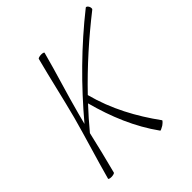

<svg xmlns="http://www.w3.org/2000/svg" viewBox="-221 -975 1149 1149"><g transform="rotate(-45 353.5 -400.0)"><path d="M269 -800C234 -667 205 -533 170 -400C134 -267 91 -133 55 0C53 4 62 8 76 8C90 8 103 4 105 0C129 -90 150 -179 171 -269C209 -315 248 -359 289 -403C330 -249 390 -105 479 18C480 21 493 15 508 6C522 -4 533 -15 531 -18C440 -143 364 -282 323 -439C441 -562 569 -676 704 -782C708 -785 708 -796 703 -806C698 -815 690 -821 685 -818C502 -673 336 -508 187 -331C193 -354 199 -377 205 -400C240 -533 284 -667 319 -800C321 -804 312 -808 298 -808C284 -808 271 -804 269 -800Z"/></g></svg>

Font: Nupuram Thin Italic
Style: Regular
Weight: 100
Designer: Santhosh Thottingal (santhosh.thottingal@gmail.com)
Foundry: SMC
Version: Version 1.000